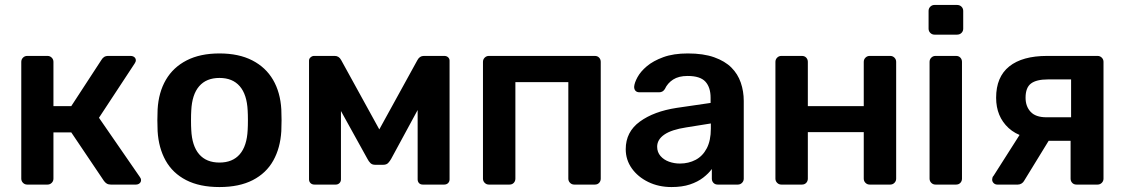

<svg xmlns="http://www.w3.org/2000/svg" viewBox="-20 -746 4549 776"><path d="M90 0Q80 0 73 -7Q66 -14 66 -24V-496Q66 -506 73 -513Q80 -520 90 -520H172Q182 -520 189 -513Q196 -506 196 -496V-317H268L390 -504Q394 -511 400.5 -515.5Q407 -520 418 -520H507Q517 -520 523 -515Q529 -510 529 -502Q529 -499 527.5 -495.5Q526 -492 524 -489L380 -270L545 -31Q550 -25 550 -18Q550 -10 544 -5Q538 0 529 0H428Q418 0 411.5 -4Q405 -8 400 -15L268 -211H196V-24Q196 -14 189 -7Q182 0 172 0Z M867 10Q787 10 732.5 -18Q678 -46 649.5 -97Q621 -148 617 -216Q616 -234 616 -260Q616 -286 617 -304Q621 -373 650.5 -423.5Q680 -474 734.5 -502Q789 -530 867 -530Q945 -530 999.5 -502Q1054 -474 1083.5 -423.5Q1113 -373 1117 -304Q1118 -286 1118 -260Q1118 -234 1117 -216Q1113 -148 1084.5 -97Q1056 -46 1001.5 -18Q947 10 867 10ZM867 -89Q920 -89 949 -122.5Q978 -156 981 -221Q982 -236 982 -260Q982 -284 981 -299Q978 -364 949 -397.5Q920 -431 867 -431Q814 -431 785 -397.5Q756 -364 753 -299Q752 -284 752 -260Q752 -236 753 -221Q756 -156 785 -122.5Q814 -89 867 -89Z M1251 0Q1241 0 1235 -6Q1229 -12 1229 -21V-501Q1229 -509 1235.5 -514.5Q1242 -520 1249 -520H1333Q1350 -520 1359 -503L1513 -223L1667 -503Q1676 -520 1693 -520H1776Q1785 -520 1791 -514.5Q1797 -509 1797 -501V-21Q1797 -12 1791 -6Q1785 0 1775 0H1689Q1679 0 1673.5 -6Q1668 -12 1668 -21V-384L1709 -377L1561 -104Q1556 -95 1549 -87.5Q1542 -80 1529 -80H1496Q1484 -80 1477 -87Q1470 -94 1465 -104L1320 -366L1358 -372V-21Q1358 -12 1352 -6Q1346 0 1337 0Z M1956 0Q1946 0 1939 -7Q1932 -14 1932 -24V-496Q1932 -506 1939 -513Q1946 -520 1956 -520H2384Q2395 -520 2401.5 -513Q2408 -506 2408 -496V-24Q2408 -14 2401.5 -7Q2395 0 2384 0H2301Q2291 0 2284 -7Q2277 -14 2277 -24V-414H2063V-24Q2063 -14 2056.5 -7Q2050 0 2039 0Z M2694 10Q2642 10 2600 -10.5Q2558 -31 2533.5 -65.5Q2509 -100 2509 -143Q2509 -213 2566 -254.5Q2623 -296 2715 -310L2852 -330V-351Q2852 -393 2831 -416Q2810 -439 2759 -439Q2723 -439 2700.5 -424.5Q2678 -410 2667 -386Q2659 -373 2644 -373H2565Q2554 -373 2548.5 -379Q2543 -385 2543 -395Q2544 -411 2556.5 -434Q2569 -457 2594.5 -478.5Q2620 -500 2661 -515Q2702 -530 2760 -530Q2823 -530 2866.5 -514.5Q2910 -499 2936 -473Q2962 -447 2974 -412Q2986 -377 2986 -338V-24Q2986 -14 2979 -7Q2972 0 2962 0H2881Q2870 0 2863.5 -7Q2857 -14 2857 -24V-63Q2844 -45 2822 -28Q2800 -11 2768.5 -0.5Q2737 10 2694 10ZM2728 -85Q2763 -85 2791.5 -100Q2820 -115 2836.5 -146.5Q2853 -178 2853 -226V-247L2753 -231Q2694 -222 2665 -202Q2636 -182 2636 -153Q2636 -131 2649.5 -115.5Q2663 -100 2684 -92.5Q2705 -85 2728 -85Z M3138 0Q3128 0 3121 -7Q3114 -14 3114 -24V-496Q3114 -506 3121 -513Q3128 -520 3138 -520H3221Q3232 -520 3238.5 -513Q3245 -506 3245 -496V-317H3471V-496Q3471 -506 3478 -513Q3485 -520 3495 -520H3578Q3588 -520 3595 -513Q3602 -506 3602 -496V-24Q3602 -14 3595 -7Q3588 0 3578 0H3495Q3485 0 3478 -7Q3471 -14 3471 -24V-212H3245V-24Q3245 -14 3238.5 -7Q3232 0 3221 0Z M3761 0Q3751 0 3744 -7Q3737 -14 3737 -24V-496Q3737 -506 3744 -513Q3751 -520 3761 -520H3844Q3855 -520 3861.5 -513Q3868 -506 3868 -496V-24Q3868 -14 3861.5 -7Q3855 0 3844 0ZM3757 -606Q3747 -606 3740 -613Q3733 -620 3733 -630V-702Q3733 -712 3740 -719Q3747 -726 3757 -726H3848Q3859 -726 3866 -719Q3873 -712 3873 -702V-630Q3873 -620 3866 -613Q3859 -606 3848 -606Z M4331 0Q4320 0 4313.5 -7Q4307 -14 4307 -24V-177H4208V-182Q4107 -182 4056.5 -228.5Q4006 -275 4006 -351Q4006 -435 4059 -477.5Q4112 -520 4212 -520H4416Q4426 -520 4433 -513Q4440 -506 4440 -496V-24Q4440 -14 4433 -7Q4426 0 4416 0ZM4011 0Q4002 0 3996 -6Q3990 -12 3990 -20Q3990 -23 3991 -27.5Q3992 -32 3996 -36L4108 -212L4230 -196L4119 -15Q4116 -9 4109 -4.5Q4102 0 4094 0ZM4209 -272H4309V-425H4215Q4169 -425 4147 -408.5Q4125 -392 4125 -351Q4125 -316 4145.5 -294Q4166 -272 4209 -272Z"/></svg>

Font: Rubik Light Medium
Style: Regular
Weight: 500
Version: Version 2.104